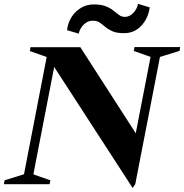

<svg xmlns="http://www.w3.org/2000/svg" viewBox="-78 -941 941 981"><path d="M599.8 19.6 194.6 -605.4 200.4 -607 90.8 -41.6 84.4 -53 179.4 -19.6 175.4 0H-58.2L-54.2 -20L52.4 -53L42.8 -41.6L162.2 -658.4L168.6 -647L74.8 -680L77.8 -700H332.4L619.2 -254.6L611.8 -240.4L693 -659L699.4 -647.6L605.6 -680.6L609.2 -700.6H842.8L839.2 -681L731.4 -647.6L741 -659L613.2 -0.4ZM264.6 -786.8Q268.8 -824.4 287.6 -853.9Q306.4 -883.4 335.9 -900.9Q365.4 -918.4 401 -918.4Q439.4 -918.4 462.9 -908.8Q486.4 -899.2 501.8 -886.6Q517.2 -874 530.2 -864.4Q543.2 -854.8 560.6 -854.8Q583 -854.8 602.2 -874Q621.4 -893.2 627.4 -921.4L687 -903.2Q679.2 -847.2 643.9 -809.4Q608.6 -771.6 556.2 -771.6Q518.6 -771.6 496.7 -781.2Q474.8 -790.8 460.1 -803.4Q445.4 -816 431.6 -825.6Q417.8 -835.2 395.8 -835.2Q370.4 -835.2 350.6 -816.3Q330.8 -797.4 324.2 -769.2Z"/></svg>

Font: Wittgenstein
Style: Italic
Weight: 400
Italic angle: -11°
Designer: Jörg Drees
Foundry: Jörg Drees
Version: Version 1.500